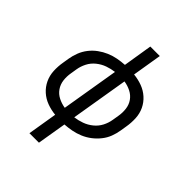

<svg xmlns="http://www.w3.org/2000/svg" viewBox="-255 -880 1230 1230"><g transform="rotate(45 360.0 -265.0)"><path d="M227 205H313L346 7Q377 5 409 -1Q441 -7 472 -20Q503 -33 530 -53.5Q557 -74 578.5 -101Q600 -128 611.5 -158.5Q623 -189 628 -220L635 -263Q642 -303 640 -343.5Q638 -384 621.5 -418.5Q605 -453 576.5 -478.5Q548 -504 511.5 -517.5Q475 -531 435 -535L468 -735H382L350 -537Q318 -535 286 -529Q254 -523 223.5 -510Q193 -497 165.5 -477Q138 -457 117 -430Q96 -403 84 -372Q72 -341 67 -310L60 -267Q53 -227 55 -187Q57 -147 73.5 -112Q90 -77 118.5 -51.5Q147 -26 183.5 -12.5Q220 1 260 5ZM272 -70Q240 -75 211 -89.5Q182 -104 164 -130Q146 -156 142 -188.5Q138 -221 144 -255L151 -298Q156 -329 171.5 -359.5Q187 -390 214.5 -412Q242 -434 273.5 -445Q305 -456 337 -460ZM358 -70 423 -460Q456 -455 484.5 -440.5Q513 -426 531 -400.5Q549 -375 553 -342Q557 -309 551 -275L544 -233Q539 -201 523.5 -171Q508 -141 481 -119Q454 -97 422 -85.5Q390 -74 358 -70Z"/></g></svg>

Font: Iosevka Sparkle Oblique
Style: Regular
Weight: 400
Italic angle: -9°
Designer: Belleve Invis
Foundry: Belleve Invis
Version: Version 4.5.0; ttfautohint (v1.8.3)